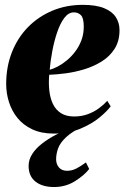

<svg xmlns="http://www.w3.org/2000/svg" viewBox="-20 -539 513 792"><path d="M436.5 -100.5Q422.5 -81 390.8 -54.5Q359 -28 311.2 -8Q263.5 12 201.5 12Q150.5 12 113.2 -5.5Q76 -23 52.2 -52.2Q28.5 -81.5 17 -118Q5.5 -154.5 5.5 -192.5Q5.5 -263.5 29 -323.2Q52.5 -383 95.2 -426.8Q138 -470.5 195.8 -494.8Q253.5 -519 321.5 -519Q376.5 -519 409.8 -505.2Q443 -491.5 458 -468Q473 -444.5 473 -414.5Q473 -369.5 452.8 -337.8Q432.5 -306 399.5 -285.5Q366.5 -265 327.8 -253.2Q289 -241.5 250.8 -236.5Q212.5 -231.5 183 -230.5Q180 -196 183.5 -164.8Q187 -133.5 198.5 -109.8Q210 -86 231.5 -72.2Q253 -58.5 286 -58.5Q316.5 -58.5 342.2 -68Q368 -77.5 388.2 -92.5Q408.5 -107.5 422.5 -123ZM285 -488Q262.5 -488 245.2 -465Q228 -442 215.8 -405.8Q203.5 -369.5 195.8 -328.5Q188 -287.5 185 -251.5Q200 -255 218.5 -264.8Q237 -274.5 255.8 -290Q274.5 -305.5 290.2 -326.2Q306 -347 315.8 -372.8Q325.5 -398.5 325.5 -429Q325.5 -464.5 314 -476.2Q302.5 -488 285 -488ZM203 232.5Q154.5 232.5 126.2 210Q98 187.5 98 145.5Q98 119.5 112.8 96.5Q127.5 73.5 152.8 53.8Q178 34 209.5 17.5Q241 1 274 -12L286.5 -29.5L324.5 -19Q277 4 252.8 26.8Q228.5 49.5 220 72.2Q211.5 95 211.5 118Q211.5 138 223.2 151.8Q235 165.5 256.5 165.5Q277 165.5 295.2 156Q313.5 146.5 334.5 131L348 158Q328 184 289.5 208.2Q251 232.5 203 232.5Z"/></svg>

Font: Merriweather 144pt Black
Style: Italic
Weight: 900
Italic angle: -7.8°
Version: Version 2.101